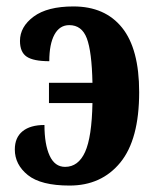

<svg xmlns="http://www.w3.org/2000/svg" viewBox="-20 -568 479 596"><path d="M26 -104Q26 -141 50 -160.5Q74 -180 118 -180Q118 -120 134 -85Q150 -50 182 -50Q223 -50 244 -96Q265 -142 267 -248H132V-311H267Q265 -408 249.5 -449Q234 -490 195 -490Q165 -490 149 -460.5Q133 -431 133 -378Q84 -378 63 -392Q42 -406 42 -441Q42 -485 84.5 -516.5Q127 -548 208 -548Q306 -548 359 -482Q412 -416 412 -282Q412 -135 353.5 -63.5Q295 8 196 8Q107 8 66.5 -24.5Q26 -57 26 -104Z"/></svg>

Font: Noto Serif CondExtraBold
Style: Regular
Weight: 800
Width: 3
Designer: Monotype Design Team
Foundry: Monotype Imaging Inc.
Version: Version 1.001